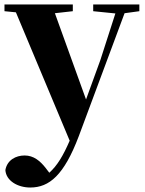

<svg xmlns="http://www.w3.org/2000/svg" viewBox="-27 -566 645 857"><path d="M389 -516 488 -506 421 -298 357 -122 218 -507 298 -516V-546H-7V-516L44 -511L284 62C255 129 228 174 193 205L177 184C152 152 123 128 83 128C44 128 5 148 -3 193C0 241 52 271 108 271C193 271 259 216 325 41L529 -507L595 -516V-546H389Z"/></svg>

Font: Noto Serif CJK SC Black
Style: Regular
Weight: 900
Designer: Ryoko NISHIZUKA 西塚涼子 (kana & ideographs); Frank Grießhammer (Latin, Greek & Cyrillic); Wenlong ZHANG 张文龙 (bopomofo); San
Foundry: Adobe
Version: Version 2.001;hotconv 1.1.0;makeotfexe 2.6.0